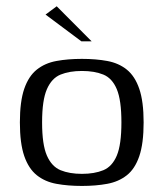

<svg xmlns="http://www.w3.org/2000/svg" viewBox="-20 -593 526 618"><path d="M243.7 5.5Q198.2 5.5 161.6 -1.3Q124.9 -8 98.5 -29Q72.1 -50.1 58 -90.9Q44 -131.8 44 -199Q44 -266.2 58 -307.1Q72.1 -347.9 98.5 -369Q124.9 -390 161.6 -396.7Q198.2 -403.5 243.7 -403.5Q288.9 -403.5 325.4 -396.7Q361.9 -390 388.1 -369Q414.3 -347.9 428.3 -307.1Q442.3 -266.2 442.3 -199Q442.3 -131.1 428.3 -90.2Q414.3 -49.3 388 -28.7Q361.6 -8 325.1 -1.3Q288.6 5.5 243.7 5.5ZM243.7 -33.4Q283.9 -33.4 312.5 -45.1Q341 -56.8 355.9 -92.1Q370.8 -127.3 370.8 -199Q370.8 -270.7 355.9 -306Q341 -341.4 312.5 -353Q283.9 -364.6 243.7 -364.6Q203.7 -364.6 175.1 -353Q146.5 -341.4 131 -306Q115.5 -270.7 115.5 -199Q115.5 -127.3 131 -92.1Q146.5 -56.8 175.1 -45.1Q203.7 -33.4 243.7 -33.4ZM241.9 -460 126.6 -546.1 162.5 -572.8 274.9 -460Z"/></svg>

Font: Genos Thin
Style: Regular
Weight: 100
Designer: Robert E. Leuschke
Foundry: Robert E. Leuschke
Version: Version 1.010